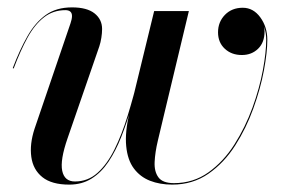

<svg xmlns="http://www.w3.org/2000/svg" viewBox="-20 -490 772 520"><path d="M446.5 10Q413 10 386.2 -0.5Q359.5 -11 342.5 -33.8Q325.5 -56.5 321.8 -94.2Q318 -132 331 -187L397.5 -460H491.5L422.5 -172Q415 -140.5 407.5 -109Q400 -77.5 398.8 -51.5Q397.5 -25.5 409 -9.8Q420.5 6 451 6Q503.5 6 544.5 -23.2Q585.5 -52.5 615 -99Q644.5 -145.5 663.8 -198.5Q683 -251.5 692 -300.2Q701 -349 701 -382Q701 -416 682.5 -441.2Q664 -466.5 637.5 -466.5V-468Q656.5 -468 669.8 -457.8Q683 -447.5 689.8 -433Q696.5 -418.5 696.5 -405Q696.5 -375 679 -358Q661.5 -341 635 -341Q607 -341 588.8 -358Q570.5 -375 570.5 -402.5Q570.5 -430.5 589.2 -449.8Q608 -469 637.5 -469Q666 -469 685 -443Q704 -417 704 -382Q704 -349 694.8 -299.5Q685.5 -250 666.2 -196.5Q647 -143 617 -96Q587 -49 544.5 -19.5Q502 10 446.5 10ZM167.5 10Q120 10 94.8 -10.2Q69.5 -30.5 64.8 -65Q60 -99.5 73.5 -141L171 -427Q172.5 -431.5 173.8 -437Q175 -442.5 175 -446.5Q175 -462.5 157 -462.5Q124 -462.5 99 -443Q74 -423.5 54.8 -388.5Q35.5 -353.5 17 -304.5L14.5 -305.5Q33.5 -355.5 54.5 -392.2Q75.5 -429 104 -449.5Q132.5 -470 175 -470Q215.5 -470 236 -453.8Q256.5 -437.5 256.5 -411.5Q256.5 -400.5 254.5 -387.8Q252.5 -375 249 -364.5L163 -115.5Q142.5 -56.5 148.5 -27.5Q154.5 1.5 183 1.5Q218 1.5 244 -21.8Q270 -45 290 -85.2Q310 -125.5 326 -177.5Q342 -229.5 356 -287H358.5Q348 -243 335.8 -200.2Q323.5 -157.5 308.5 -119.5Q293.5 -81.5 274 -52.2Q254.5 -23 228.2 -6.5Q202 10 167.5 10Z"/></svg>

Font: Bodoni Moda 72pt Medium
Style: Italic
Weight: 500
Italic angle: -13°
Designer: Owen Earl
Foundry: indestructible type
Version: Version 2.004